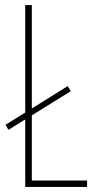

<svg xmlns="http://www.w3.org/2000/svg" viewBox="-20 -734 383 754"><path d="M79 0V-265L13 -224L2 -244L79 -292V-714H105V-308L246 -396L258 -376L105 -281V-25H322V0Z"/></svg>

Font: Noto Sans Hebrew ExtraCondensed Thin
Style: Regular
Weight: 100
Width: 2
Designer: Monotype Design Team
Foundry: Monotype Imaging Inc.
Version: Version 2.004; ttfautohint (v1.8.4.7-5d5b)